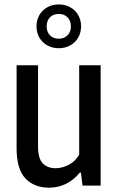

<svg xmlns="http://www.w3.org/2000/svg" viewBox="-20 -839 534 868"><path d="M55 -169.5V-544H152V-175.5Q152 -123.5 173 -101Q194 -78.5 231.5 -78.5Q260 -78.5 290 -93.5Q320 -108.5 338 -140V-544H435V0H353L346 -58.5H340.5Q313 -24.5 277.5 -7.5Q242 9.5 202 9.5Q134.5 9.5 94.8 -32.5Q55 -74.5 55 -169.5ZM145 -720Q145 -748.5 158 -771Q171 -793.5 194 -806.2Q217 -819 245.5 -819Q274.5 -819 297.5 -806.2Q320.5 -793.5 333.5 -771Q346.5 -748.5 346.5 -720Q346.5 -691.5 333.5 -669Q320.5 -646.5 297.5 -633.8Q274.5 -621 245.5 -621Q217 -621 194 -633.8Q171 -646.5 158 -669Q145 -691.5 145 -720ZM300.5 -720Q300.5 -745.5 285.2 -760.8Q270 -776 245.5 -776Q221 -776 206 -760.8Q191 -745.5 191 -720Q191 -694.5 206 -679.2Q221 -664 245.5 -664Q270 -664 285.2 -679.2Q300.5 -694.5 300.5 -720Z"/></svg>

Font: Encode Sans Condensed Medium
Style: Regular
Weight: 500
Width: 3
Designer: Multiple Designers
Foundry: Impallari Type
Version: Version 2.000